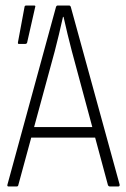

<svg xmlns="http://www.w3.org/2000/svg" viewBox="-20 -675 457 695"><path d="M11 0Q5 0 7 -7L183 -651Q185 -655 189 -655H230Q234 -655 236 -651L413 -7Q414 0 408 0H377Q374 0 371 -4L240 -490Q232 -521 224.5 -551.5Q217 -582 210 -614H208Q201 -582 193.5 -551Q186 -520 178 -489L46 -4Q45 0 40 0ZM84 -177 94 -215H323L333 -177ZM48 -516Q44 -516 45 -522L69 -651Q70 -655 75 -655H104Q110 -655 107 -648L78 -520Q76 -516 71 -516Z"/></svg>

Font: Sofia Sans Condensed ExtraLight
Style: Regular
Weight: 250
Version: Version 4.100